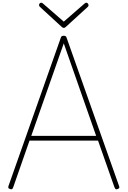

<svg xmlns="http://www.w3.org/2000/svg" viewBox="-20 -1378 939 1412"><path d="M53 12Q43 8 41.5 3.5Q40 -1 42 -9L427 -1100Q429 -1108 434 -1111.5Q439 -1115 449 -1115Q458 -1115 463 -1111.5Q468 -1108 470 -1100L856 -9Q859 -1 857 3.5Q855 8 846 12Q836 16 831 13Q826 10 821 -3L701 -344H197L78 -3Q74 9 69 12.5Q64 16 53 12ZM210 -379H687L449 -1059ZM615 -1358Q621 -1358 626 -1352.5Q631 -1347 631 -1339Q631 -1336 630 -1333.5Q629 -1331 626 -1328L465 -1181Q460 -1176 456.5 -1174.5Q453 -1173 449 -1173Q445 -1173 441.5 -1174.5Q438 -1176 433 -1181L272 -1329Q270 -1332 268.5 -1335Q267 -1338 267 -1340Q267 -1348 272 -1353Q277 -1358 283 -1358Q288 -1358 290.5 -1356Q293 -1354 296 -1352L449 -1219L602 -1352Q605 -1354 608 -1356Q611 -1358 615 -1358Z"/></svg>

Font: Playwrite FR Moderne Thin
Style: Regular
Weight: 250
Version: Version 1.002